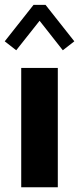

<svg xmlns="http://www.w3.org/2000/svg" viewBox="-36 -787 332 807"><path d="M276.4 -613.3 155.3 -766.6H105L-16.1 -613.3L32.2 -575.7L130.4 -699.7L228 -575.7ZM53.2 -501.5V0H207V-501.5Z"/></svg>

Font: Estedad-VF-FD Black
Style: Regular
Weight: 900
Designer: Amin Abedi
Version: Version 4.000